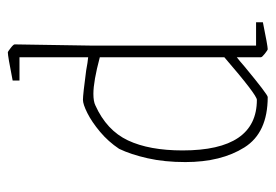

<svg xmlns="http://www.w3.org/2000/svg" viewBox="-124 -552 687 478"><g transform="rotate(-90 219.0 -313.5)"><path d="M54 -195Q54 -247 63.5 -289Q73 -331 87 -360Q105 -387 129.5 -407.5Q154 -428 176 -439Q198 -450 209 -450Q222 -450 282 -442Q303 -438 315 -437V-608H257V-625Q318 -637 327 -637Q329 -637 338 -630Q347 -623 347 -620L344 -430V-19H402V-2Q343 10 335 10Q333 10 324 3Q315 -4 315 -7V-67Q307 -61 291 -47Q222 10 216 10Q127 10 90.5 -48Q54 -106 54 -195ZM315 -98V-408Q255 -424 224 -424Q205 -424 195 -419Q133 -391 108 -338Q83 -285 83 -202Q83 -17 209 -17Q221 -17 315 -98Z"/></g></svg>

Font: Grenze Thin
Style: Regular
Weight: 250
Designer: Renata Polastri
Foundry: Omnibus-Type
Version: Version 1.002; ttfautohint (v1.8)